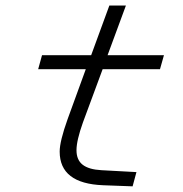

<svg xmlns="http://www.w3.org/2000/svg" viewBox="-20 -657 654 685"><path d="M275.9 -220.2Q252.9 -155.8 252.9 -121.1Q252.9 -86.4 274.9 -69.3Q296.9 -52.2 341.8 -49.8L466.8 -43L453.1 7.8L348.1 3.9Q192.9 -2 192.9 -116.2Q192.9 -152.8 221.2 -231.9L286.1 -410.2H116.2L129.9 -460H305.2L370.1 -637.2H429.2L363.8 -460H564.9L550.8 -410.2H346.2Z"/></svg>

Font: IntelOne Mono Light
Style: Italic
Weight: 300
Italic angle: -16°
Designer: Fred Shallcrass
Foundry: Frere-Jones Type LLC
Version: Version 1.200;hotconv 1.1.0;makeotfexe 2.6.0;FJTRelease1.2